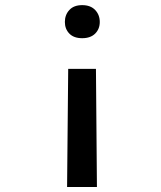

<svg xmlns="http://www.w3.org/2000/svg" viewBox="-20 -559 640 763"><path d="M251 -285.2H361.3L365.2 184.1H246.6ZM376.5 -471.7Q376.5 -443.8 358.2 -425.5Q339.8 -407.2 306.6 -407.2Q273.4 -407.2 255.6 -425.5Q237.8 -443.8 237.8 -471.7Q237.8 -500 255.6 -519.3Q273.4 -538.6 306.6 -538.6Q339.8 -538.6 358.2 -519.3Q376.5 -500 376.5 -471.7Z"/></svg>

Font: TypoPRO Roboto Mono
Style: Regular
Weight: 500
Designer: Google
Version: Version 2.000986; 2015; ttfautohint (v1.3)